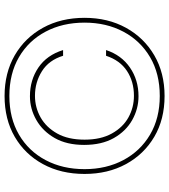

<svg xmlns="http://www.w3.org/2000/svg" viewBox="30 -768 740 840"><g transform="rotate(-90 400.0 -348.0)"><path d="M400 2Q298 2 221.5 -43Q145 -88 102 -167Q59 -246 59 -348Q59 -451 102 -530Q145 -609 221.5 -653.5Q298 -698 400 -698Q501 -698 578 -653.5Q655 -609 698.5 -530Q742 -451 742 -348Q742 -246 698.5 -167Q655 -88 578 -43Q501 2 400 2ZM399 -112Q344 -112 295 -139.5Q246 -167 216 -220Q186 -273 186 -350Q186 -426 216 -478.5Q246 -531 295 -559Q344 -587 399 -587Q470 -587 524.5 -550Q579 -513 601 -442H576Q557 -504 508.5 -534.5Q460 -565 401 -565Q350 -565 306.5 -540.5Q263 -516 236 -468Q209 -420 209 -348Q209 -277 236 -228.5Q263 -180 306.5 -156Q350 -132 401 -132Q463 -132 509.5 -162.5Q556 -193 576 -254H601Q579 -187 524.5 -149.5Q470 -112 399 -112ZM400 -19Q498 -19 570 -61.5Q642 -104 681.5 -178.5Q721 -253 721 -348Q721 -444 681.5 -518.5Q642 -593 570 -635Q498 -677 400 -677Q303 -677 231 -635Q159 -593 119.5 -518.5Q80 -444 80 -348Q80 -253 119.5 -178.5Q159 -104 231 -61.5Q303 -19 400 -19Z"/></g></svg>

Font: DM Sans 11pt Thin
Style: Regular
Weight: 250
Version: Version 4.004;gftools[0.9.30]